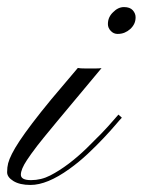

<svg xmlns="http://www.w3.org/2000/svg" viewBox="-111 -524 405 545"><path d="M210 -489.3Q224.1 -503.9 241 -503.9Q257.8 -503.9 265.9 -494.9Q273.9 -485.8 273.9 -475.1Q273.9 -464.4 269.8 -456.1Q265.6 -447.8 258.5 -441.4Q251.5 -435.1 242.7 -431.4Q233.9 -427.7 222.7 -427.7Q211.4 -427.7 203.4 -436.3Q195.3 -444.8 195.3 -455.6Q195.3 -466.3 199.2 -474.6Q203.1 -482.9 210 -489.3ZM133.8 -102.1 177.7 -146Q197.3 -166.5 210 -181.4Q222.7 -196.3 225.1 -198.7L234.9 -189.9Q230 -185.1 216.6 -169.2Q203.1 -153.3 183.1 -132.1Q163.1 -110.8 138.2 -87.4Q113.3 -64 85.9 -44.4Q22.9 1 -24.4 1Q-54.7 1 -72.8 -10Q-90.8 -21 -90.8 -35.2Q-90.8 -49.3 -87.9 -60.5Q-85 -71.8 -77.1 -87.4Q-69.3 -103 -55.4 -124Q-41.5 -145 -19.3 -174.3Q2.9 -203.6 34.7 -242.2L109.9 -331.1Q115.7 -329.6 133.8 -329.6H156.7Q169.4 -329.6 177.2 -330.6Q15.6 -137.7 -4.6 -111.1Q-24.9 -84.5 -34.7 -69.3Q-51.8 -43.5 -51.8 -28.1Q-51.8 -12.7 -22.9 -12.7Q5.9 -12.7 31.5 -25.9Q57.1 -39.1 83.3 -58.8Q109.4 -78.6 133.8 -102.1Z"/></svg>

Font: Pinyon Script
Style: Regular
Weight: 400
Designer: Nicole Fally
Foundry: Nicole Fally
Version: Version 1.005